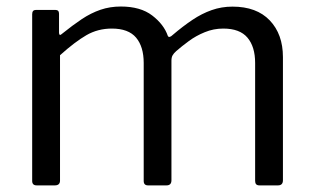

<svg xmlns="http://www.w3.org/2000/svg" viewBox="-20 -560 946 580"><path d="M90.9 0Q77.2 0 77.2 -13.4V-517.1Q77.2 -530 88.3 -530H147.5Q158.3 -530 158.3 -518.7V-461.4Q158.3 -456.1 160.7 -454.8Q163.1 -453.6 167.6 -458.1Q199.8 -484 227.3 -502.4Q254.9 -520.7 283.5 -530.5Q312.1 -540.3 345 -540.3Q404.5 -540.3 439.8 -513.2Q475.1 -486.2 487 -451.5Q489 -447.5 493.1 -448.7Q497.2 -450 501.2 -454Q532.5 -480.7 561.2 -499.9Q589.8 -519.1 619.5 -529.5Q649.3 -540 682.2 -540Q755.3 -540 795 -498.3Q834.7 -456.6 834.7 -387.5V-15.5Q834.7 0 819.7 0H763.6Q757.1 0 753.9 -3.3Q750.7 -6.7 750.7 -13.4V-369.8Q750.7 -418.9 727.5 -446.3Q704.3 -473.7 654.5 -473.7Q625.1 -473.7 598.5 -462.7Q571.8 -451.8 550.5 -436Q529.1 -420.3 512.4 -405.7Q504.5 -398.7 501.2 -392.5Q497.9 -386.4 497.9 -376.5V-15.5Q497.9 0 483.1 0H427Q420.8 0 417.4 -3.3Q414.1 -6.7 414.1 -13.4V-369.8Q414.1 -418.9 391.1 -446.3Q368 -473.7 317.9 -473.7Q275.6 -473.7 241 -453.7Q206.4 -433.7 161.3 -393.2V-14.5Q161.3 0 145.7 0H90.9Z"/></svg>

Font: Libre Franklin Thin
Style: Regular
Weight: 100
Designer: Pablo Impallari, Rodrigo Fuenzalida, Nhung Nguyen
Foundry: Impallari Type
Version: Version 3.000